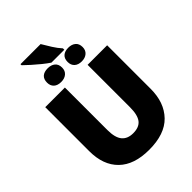

<svg xmlns="http://www.w3.org/2000/svg" viewBox="-291 -1189 1340 1340"><g transform="rotate(-45 378.5 -519.0)"><path d="M684.1 -713.9V-284.2Q684.1 -148.9 607.4 -69.6Q530.8 9.8 376 9.8Q228.5 9.8 150.9 -65.9Q73.2 -141.6 73.2 -279.8V-713.9H267.1V-294.9Q267.1 -219.2 295.4 -185.1Q323.7 -150.9 378.9 -150.9Q438.5 -150.9 464.8 -185.1Q491.2 -219.2 491.2 -295.9V-713.9ZM361.8 -1048.3Q381.8 -1014.2 403.6 -979.5Q425.3 -944.8 450.7 -917V-903.3H323.7Q299.3 -919.4 270 -943.1Q240.7 -966.8 212.4 -992.2Q184.1 -1017.6 163.1 -1038.1V-1048.3ZM276.9 -894Q310.5 -894 331.3 -877Q352.1 -859.9 352.1 -826.2Q352.1 -794.9 331.3 -777.1Q310.5 -759.3 276.9 -759.3Q241.7 -759.3 222.4 -777.1Q203.1 -794.9 203.1 -826.2Q203.1 -859.9 222.4 -877Q241.7 -894 276.9 -894ZM480 -894Q513.2 -894 533.9 -877Q554.7 -859.9 554.7 -826.2Q554.7 -794.9 533.9 -777.1Q513.2 -759.3 480 -759.3Q445.8 -759.3 426.3 -777.1Q406.7 -794.9 406.7 -826.2Q406.7 -859.9 426.3 -877Q445.8 -894 480 -894Z"/></g></svg>

Font: Open Sans ExtraBold
Style: Regular
Weight: 800
Designer: Monotype Design Team
Foundry: Monotype Imaging Inc.
Version: Version 3.003; ttfautohint (v1.8.4)